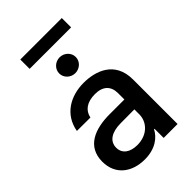

<svg xmlns="http://www.w3.org/2000/svg" viewBox="-269 -1003 1110 1110"><g transform="rotate(-45 286.0 -448.0)"><path d="M226.6 11.4C314.6 11.4 365.4 -31.6 387.1 -74.6H391.3V0H505V-363.6C505 -515.3 383.9 -552.6 288.4 -552.6C181.8 -552.6 84.9 -498.2 65 -383.2L175.1 -382.8C184.7 -430.8 222.7 -460.2 289.8 -460.2C353.7 -460.2 387.8 -427.2 387.8 -369.7V-317.8H269.5C146 -318.2 43 -277 43 -153.4C43 -46.5 122.5 11.4 226.6 11.4ZM125.7 -830.3H464.8V-906.6H125.7ZM157 -154.1C157 -207 203.1 -235.1 273.1 -235.8L388.1 -236.5V-196C388.1 -133.5 337.7 -78.1 254.6 -78.1C197.8 -78.1 157 -104 157 -154.1ZM227.6 -690.3C227.6 -654.8 258.2 -625.7 295.1 -625.7C332.4 -625.7 362.9 -654.8 362.9 -690.3C362.9 -725.9 332.4 -755 295.1 -755C258.2 -755 227.6 -725.9 227.6 -690.3Z"/></g></svg>

Font: Magic Ui Pro Semi Bold
Style: Regular
Weight: 600
Designer: Stefan Endress, Andreas Faust
Version: Version 1.000;FEAKit 1.0